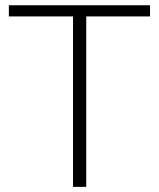

<svg xmlns="http://www.w3.org/2000/svg" viewBox="-20 -728 619 748"><path d="M564.5 -707.5V-664H316V0H264.5V-664H14.5V-707.5Z"/></svg>

Font: Lato Light
Style: Regular
Weight: 300
Designer: Lukasz Dziedzic
Foundry: tyPoland Lukasz Dziedzic
Version: Version 2.007; 2014-02-27